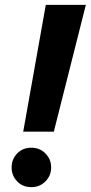

<svg xmlns="http://www.w3.org/2000/svg" viewBox="-20 -760 373 789"><path d="M201.2 -219H75.4L168.2 -740H332.8ZM109 9Q73 9 50.4 -14.7Q27.8 -38.4 27.8 -71.8Q27.8 -105.6 50.4 -129.3Q73 -153 109 -153Q143.4 -153 166.8 -129.3Q190.2 -105.6 190.2 -71.8Q190.2 -38.4 166.8 -14.7Q143.4 9 109 9Z"/></svg>

Font: Be Vietnam Pro Variable Thin
Style: Italic
Weight: 100
Italic angle: -12°
Designer: Lam Bao, Tony Le, Vietanh Nguyen
Foundry: Yellow Type Foundry
Version: Version 1.002